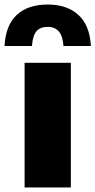

<svg xmlns="http://www.w3.org/2000/svg" viewBox="-65 -827 421 847"><path d="M43.5 0V-550H247.5V0ZM145.5 -807Q230.5 -807 280.8 -761.2Q331 -715.5 336 -624H215Q212 -668 194.5 -688.2Q177 -708.5 145.5 -708.5Q112 -708.5 95.5 -688.8Q79 -669 76 -624H-45Q-40 -716 9.2 -761.5Q58.5 -807 145.5 -807Z"/></svg>

Font: Encode Sans Semi Condensed Black
Style: Regular
Weight: 900
Width: 4
Designer: Multiple Designers
Foundry: Impallari Type
Version: Version 2.000